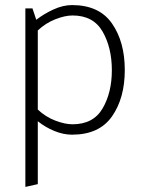

<svg xmlns="http://www.w3.org/2000/svg" viewBox="-20 -518 560 757"><path d="M129 -86Q160 -57 198 -42.5Q236 -28 266 -28Q348 -28 384.5 -90.5Q421 -153 421 -241Q421 -330 384.5 -393.5Q348 -457 266 -457Q236 -457 198 -442Q160 -427 129 -398ZM80 219V-485H108L123 -440Q154 -464 191.5 -481Q229 -498 264 -498Q371 -498 421.5 -425.5Q472 -353 472 -242Q472 -131 421.5 -59Q371 13 264 13Q230 13 194.5 -1.5Q159 -16 129 -40V208Z"/></svg>

Font: Palanquin Thin
Style: Regular
Weight: 250
Designer: Pria Ravichandran
Version: Version 1.001